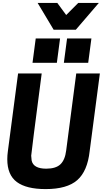

<svg xmlns="http://www.w3.org/2000/svg" viewBox="-20 -1284 705 1317"><path d="M624 -1080ZM500 -1080H348L238 -1264H373L434 -1181L517 -1264H658ZM579 -853ZM370 -853H203L225 -1020H392ZM585 -853H418L440 -1020H607ZM293 13Q161 13 95.5 -35.5Q30 -84 30 -192Q30 -218 34 -247L104 -780H266Q194 -229 194 -216Q195 -196 197 -183Q209 -127 297 -127Q363 -127 394.5 -157Q426 -187 434 -252L503 -780H665L595 -247Q580 -110 510 -48.5Q440 13 293 13Z"/></svg>

Font: Tanohe Sans
Style: Bold Italic
Weight: 700
Designer: Village Type and Design LLC & Cristiano Sobral
Foundry: Cooper Hewitt Smithsonian Design Museum
Version: Version 1.00;September 29, 2021;FontCreator 13.0.0.2655 64-b